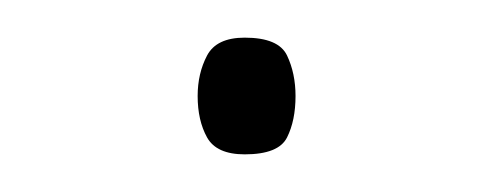

<svg xmlns="http://www.w3.org/2000/svg" viewBox="-20 -365 260 102"><path d="M85 -314Q85 -326 90 -335.5Q95 -345 110 -345Q128 -345 132.5 -335.5Q137 -326 137 -314Q137 -301 132.5 -292Q128 -283 110 -283Q95 -283 90 -292Q85 -301 85 -314Z"/></svg>

Font: Noto Sans Armenian Thin
Style: Regular
Weight: 250
Version: Version 2.007